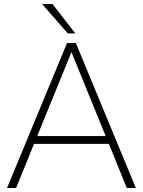

<svg xmlns="http://www.w3.org/2000/svg" viewBox="-20 -934 710 954"><path d="M610 0H655L357 -720H313L15 0H60L149 -219H521ZM165 -258 335 -675 505 -258ZM189 -914 317 -768H354L241 -914Z"/></svg>

Font: Aspekta 150
Style: Regular
Weight: 150
Designer: Ivo Dolenc
Version: Version 2.000